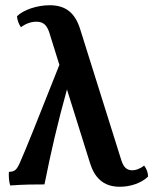

<svg xmlns="http://www.w3.org/2000/svg" viewBox="-20 -705 600 734"><path d="M531 -72C513 -58 497 -54 486 -54C465 -54 452 -65 443 -95L286 -595C267 -654 233 -685 170 -685C121 -685 69 -667 45 -643C46 -628 52 -612 60 -601C79 -615 99 -622 119 -622C144 -622 158 -611 168 -582L207 -457C127 -255 76 -127 56 -83C43 -54 36 -49 14 -48C13 -31 14 -11 19 4C73 0 118 0 150 0C176 -130 200 -233 236 -363L324 -82C341 -27 374 9 438 9C480 9 522 -6 546 -30C546 -45 540 -61 531 -72Z"/></svg>

Font: Vollkorn Semibold
Style: Regular
Weight: 600
Designer: Friedrich Althausen
Foundry: Friedrich Althausen
Version: Version 4.015;PS 004.015;hotconv 1.0.88;makeotf.lib2.5.64775